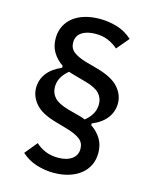

<svg xmlns="http://www.w3.org/2000/svg" viewBox="-127 -794 831 1037"><g transform="rotate(15 288.5 -276.0)"><path d="M480 -8Q480 31 465 61.5Q450 92 422.5 113.5Q395 135 357 146.5Q319 158 273 158Q225 158 178 143.5Q131 129 93 95L150 25Q175 48 206 60.5Q237 73 275 73Q324 73 352.5 52.5Q381 32 381 -4Q381 -38 356.5 -57Q332 -76 285 -90L216 -110Q133 -133 98.5 -173.5Q64 -214 64 -261Q64 -307 91 -343Q118 -379 172 -402V-413Q138 -436 117.5 -469Q97 -502 97 -547Q97 -585 112 -615.5Q127 -646 154 -667Q181 -688 218.5 -699Q256 -710 302 -710Q351 -710 398 -696Q445 -682 484 -647L426 -578Q401 -600 370.5 -613Q340 -626 300 -626Q252 -626 223 -606.5Q194 -587 194 -550Q194 -517 218.5 -498Q243 -479 291 -465L360 -446Q443 -422 478 -382Q513 -342 513 -294Q513 -248 485.5 -211.5Q458 -175 404 -153V-143Q439 -120 459.5 -86.5Q480 -53 480 -8ZM415 -263Q415 -298 392 -322.5Q369 -347 314 -362L246 -381Q238 -383 230 -385.5Q222 -388 214 -391Q189 -371 175 -346.5Q161 -322 161 -292Q161 -257 184 -233Q207 -209 262 -193L330 -175Q345 -171 362 -164Q387 -184 401 -208.5Q415 -233 415 -263Z"/></g></svg>

Font: IBM Plex Sans Thai Medium
Style: Regular
Weight: 500
Designer: Mike Abbink, Paul van der Laan, Pieter van Rosmalen, Ben Mitchell, Mark Frömberg
Foundry: Bold Monday
Version: Version 1.1